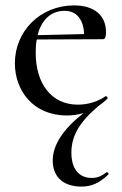

<svg xmlns="http://www.w3.org/2000/svg" viewBox="-20 -415 451 710"><path d="M374 222C360 232 346 243 320 243C270 243 244 208 244 149C244 89 273 37 343 -22C354 -30 366 -39 377 -50C381 -53 374 -61 370 -59C339 -37 301 -28 268 -28C169 -28 112 -107 112 -220C112 -238 113 -254 116 -269L361 -270C370 -270 372 -281 372 -296C372 -357 330 -395 254 -395C129 -395 35 -300 35 -181C35 -81 102 12 227 12C249 12 269 9 289 3C213 63 175 121 175 179C175 237 212 275 281 275C318 275 348 262 381 230C384 227 377 220 374 222ZM219 -375C263 -375 289 -343 291 -289L119 -285C133 -341 168 -375 219 -375Z"/></svg>

Font: Cormorant Infant Book
Style: Regular
Weight: 500
Designer: Christian Thalmann (Catharsis Fonts)
Version: Version 1.000;PS 002.000;hotconv 1.0.88;makeotf.lib2.5.64775